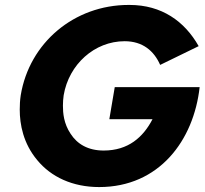

<svg xmlns="http://www.w3.org/2000/svg" viewBox="-20 -736 830 778"><path d="M423 -253H598C560 -180 500 -126 400 -126C337 -126 293 -152 266 -194C238 -236 235 -278 235 -308C235 -322 236 -336 238 -350C259 -475 363 -569 485 -569C558 -569 604 -530 629 -473L785 -549C728 -650 635 -716 505 -716C504 -716 502 -716 501 -716C281 -716 99 -563 64 -350C61 -330 60 -311 60 -292C60 -232 74 -155 131 -87C187 -19 274 22 382 22C625 22 765 -167 789 -383H445Z"/></svg>

Font: Jost
Style: Bold Italic
Weight: 700
Italic angle: -5°
Version: Version 3.710